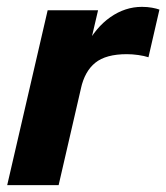

<svg xmlns="http://www.w3.org/2000/svg" viewBox="-20 -540 485 560"><path d="M1 0 119 -510H266L238 -390H241L151 0ZM216 -282 230 -404Q259 -460 302 -490Q345 -520 394 -520Q410 -520 423.5 -517.5Q437 -515 445 -512L413 -373Q401 -377 383.5 -379.5Q366 -382 350 -382Q289 -382 258 -357Q227 -332 216 -282Z"/></svg>

Font: Instrument Sans
Style: Bold Italic
Weight: 700
Italic angle: -13°
Designer: Rodrigo Fuenzalida
Foundry: fragTYPE
Version: Version 1.000;gftools[0.9.28]